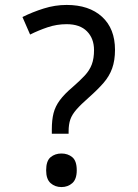

<svg xmlns="http://www.w3.org/2000/svg" viewBox="-20 -744 558 778"><path d="M190 -202V-220Q190 -258 197 -285.5Q204 -313 222.5 -338Q241 -363 273 -390Q304 -417 323.5 -438Q343 -459 352 -483Q361 -507 361 -541Q361 -588 332.5 -617Q304 -646 250 -646Q210 -646 173 -633.5Q136 -621 102 -604L71 -675Q111 -695 157 -709.5Q203 -724 250 -724Q341 -724 393.5 -676Q446 -628 446 -542Q446 -499 434.5 -467Q423 -435 399.5 -408Q376 -381 341 -350Q308 -321 290 -300.5Q272 -280 265 -260Q258 -240 258 -211V-202ZM229 14Q203 14 185 -2Q167 -18 167 -54Q167 -92 185 -107Q203 -122 229 -122Q255 -122 273 -107Q291 -92 291 -54Q291 -18 273 -2Q255 14 229 14Z"/></svg>

Font: lbangla15
Style: Book
Weight: 400
Designer: Jelle Bosma - Monotype Design Team
Foundry: Monotype Imaging Inc.
Version: Version 2.003